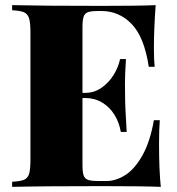

<svg xmlns="http://www.w3.org/2000/svg" viewBox="-20 -728 690 748"><path d="M606.4 0Q538.6 -2.9 377.4 -2.9Q143.6 -2.9 27.3 0V-20Q59.6 -21.5 74 -27.8Q88.4 -34.2 93.5 -51.3Q98.6 -68.4 98.6 -106V-602.1Q98.6 -639.6 93.3 -656.7Q87.9 -673.8 73.5 -680.2Q59.1 -686.5 27.3 -688V-708Q143.6 -705.1 377.4 -705.1Q524.4 -705.1 586.4 -708Q579.6 -614.3 579.6 -540Q579.6 -493.7 582.5 -467.8H559.6Q542 -584 492.9 -634.5Q443.8 -685.1 375.5 -685.1H362.3Q335 -685.1 322.8 -680.7Q310.5 -676.3 305.9 -663.3Q301.3 -650.4 301.3 -622.1V-366.2H311.5Q347.2 -366.2 375.7 -386.2Q404.3 -406.2 422.9 -436.5Q441.4 -466.8 447.8 -498H470.7Q466.8 -439.5 466.8 -400.9L467.3 -356Q467.3 -313 473.6 -213.9H450.7Q444.3 -251.5 425.5 -281.5Q406.7 -311.5 377.4 -328.9Q348.1 -346.2 311.5 -346.2H301.3V-85.9Q301.3 -57.1 305.9 -44.4Q310.5 -31.7 322.8 -27.3Q335 -22.9 362.3 -22.9H395.5Q431.6 -22.9 468 -45.9Q504.4 -68.8 534.4 -121.8Q564.5 -174.8 579.6 -259.8H602.5Q599.6 -224.1 599.6 -168Q599.6 -65.9 606.4 0Z"/></svg>

Font: TypoPRO Playfair Display SC
Style: Regular
Weight: 900
Designer: Claus Eggers Sørensen
Foundry: Claus Eggers Sørensen
Version: Version 1.004;PS 001.004;hotconv 1.0.70;makeotf.lib2.5.58329